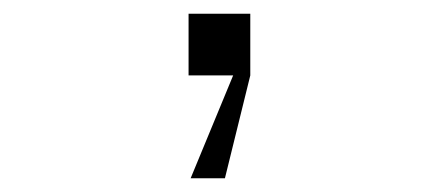

<svg xmlns="http://www.w3.org/2000/svg" viewBox="-20 -110 640 280"><path d="M345 -90V0H255V-90ZM258 150 320 0 331 -10 345 0 308 150Z"/></svg>

Font: Fliege Mono Thin
Style: Regular
Weight: 100
Version: Version 0.020;Glyphs 3.3 (3306)